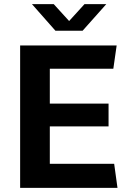

<svg xmlns="http://www.w3.org/2000/svg" viewBox="-20 -905 640 925"><path d="M77 0V-686H542L526 -574H220V-406H503V-296H220V-116H530L546 0ZM247 -757 134 -885H239L330 -785H296L387 -885H492L378 -757Z"/></svg>

Font: Chivo Mono Medium SemiBold
Style: Regular
Weight: 600
Monospace: yes
Version: Version 1.008